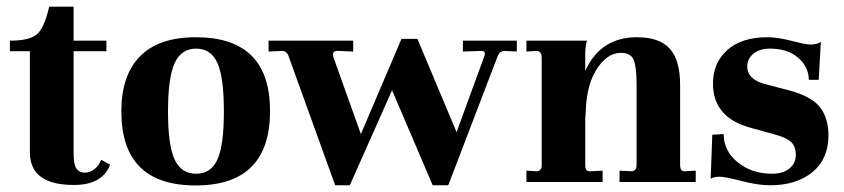

<svg xmlns="http://www.w3.org/2000/svg" viewBox="-20 -547 2535 577"><path d="M201.2 -526.9V-424.8H299.8V-393.1H201.2V-86.9Q201.2 -51.8 210 -40Q218.8 -28.3 234.4 -28.1Q250 -27.8 263.4 -38.3Q276.9 -48.8 284.2 -66.9L311 -51.8Q287.1 9.3 201.2 8.8Q70.3 8.8 69.8 -88.9V-393.1H9.8V-424.8Q67.9 -424.8 90.3 -443.4Q112.8 -461.9 127.9 -526.9Z M504.9 -357.4Q484.9 -314 484.9 -211.9Q484.9 -109.9 504.9 -67.4Q524.9 -24.9 569.3 -24.9Q613.8 -24.9 633.3 -67.4Q652.8 -109.9 652.8 -212.4Q652.8 -314.9 633.3 -357.9Q613.8 -400.9 569.3 -400.9Q524.9 -400.9 504.9 -357.4ZM344.7 -212.9Q344.7 -320.8 400.9 -377.9Q457 -435.1 568.8 -435.1Q792 -435.1 791.5 -212.9Q791.5 10.3 567.9 10.3Q344.2 10.3 344.7 -212.9Z M1371.1 -424.8H1533.2V-392.1L1496.1 -394Q1481.9 -394 1475.1 -377L1327.1 9.8H1280.3L1158.2 -275.9L1031.2 9.8H987.3L846.2 -380.9Q840.3 -394 829.1 -394L787.1 -392.1V-424.8H1041.5V-392.1L997.1 -394Q975.6 -396 982.4 -374L1064.5 -144L1186.5 -430.2H1234.4L1352.1 -149.9L1435.1 -377Q1438 -382.8 1436.5 -389.2Q1434.6 -395 1424.3 -394L1371.1 -392.1Z M2070.8 0H1841.8V-34.2L1879.9 -32.2Q1893.1 -35.2 1893.1 -50.8V-293Q1893.1 -344.7 1884.5 -366.5Q1876 -388.2 1846.2 -388.2Q1803.2 -388.2 1771 -335.7Q1738.8 -283.2 1740.2 -190.9L1738.8 -212.9V-50.8Q1738.8 -31.7 1752 -32.2L1791 -34.2V0H1562V-34.2L1595.2 -32.2Q1608.4 -35.2 1607.9 -50.8V-374Q1607.9 -391.1 1595.2 -394L1562 -392.1V-424.8H1744.1Q1739.3 -409.7 1738.8 -390.1V-334Q1784.7 -435.1 1894 -435.1Q1961.9 -435.1 1992.9 -400.6Q2023.9 -366.2 2023.9 -292V-50.8Q2023.9 -32.2 2037.1 -32.2L2070.8 -34.2Z M2299.8 -24.9Q2333 -24.9 2352.3 -40.5Q2371.6 -56.2 2371.6 -81.5Q2371.6 -106.9 2357.2 -120.4Q2342.8 -133.8 2307.6 -143.1L2235.4 -163.1Q2122.6 -193.8 2122.6 -295.9Q2122.6 -357.9 2165.5 -396.5Q2208.5 -435.1 2286.6 -435.1Q2317.4 -435.1 2359.4 -424.1Q2401.4 -413.1 2417 -413.1Q2432.6 -413.1 2446.8 -420.9L2440.4 -307.1H2410.6Q2410.6 -345.2 2379.2 -373Q2347.7 -400.9 2293.5 -400.9Q2262.7 -400.9 2244.1 -385.5Q2225.6 -370.1 2225.6 -347.2Q2225.6 -308.1 2280.8 -293.9L2349.6 -275.9Q2418.5 -257.8 2444.1 -224.9Q2469.7 -191.9 2469.7 -140.1Q2469.7 -69.3 2421.6 -29.8Q2373.5 9.8 2294.4 9.8Q2257.3 9.8 2208 -3.2Q2158.7 -16.1 2141.6 -15.9Q2124.5 -15.6 2115.7 -9.8L2120.6 -142.1L2154.8 -144Q2154.8 -93.3 2197.3 -59.1Q2239.7 -24.9 2299.8 -24.9Z"/></svg>

Font: Unna-Bold
Style: Bold
Weight: 700
Designer: Jorge de Buen U.
Foundry: Omnibus-Type
Version: Version 2.006;PS 002.006;hotconv 1.0.70;makeotf.lib2.5.58329